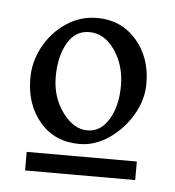

<svg xmlns="http://www.w3.org/2000/svg" viewBox="-34 -607 335 368"><g transform="rotate(5 133.0 -422.5)"><path d="M244.1 -456.5Q244.1 -424.8 226.8 -395.8Q209.5 -366.7 182.6 -348.4Q155.8 -330.1 126 -330.1Q78.6 -330.1 50 -363.5Q21.5 -397 21.5 -447.3Q21.5 -479.5 37.1 -508.3Q52.7 -537.1 79.6 -555.4Q106.4 -573.7 139.6 -573.7Q185.5 -573.7 214.8 -540.3Q244.1 -506.8 244.1 -456.5ZM26.9 -270.5V-306.2H238.8V-270.5ZM195.8 -448.2Q195.8 -487.3 175.8 -516.4Q155.8 -545.4 126.5 -545.4Q99.6 -545.4 84.7 -519.5Q69.8 -493.7 69.8 -454.6Q69.8 -415.5 91.1 -386.5Q112.3 -357.4 139.2 -357.4Q164.6 -357.4 180.2 -383.3Q195.8 -409.2 195.8 -448.2Z"/></g></svg>

Font: Namdhinggo
Style: Regular
Weight: 400
Designer: Victor Gaultney
Foundry: SIL International
Version: Version 3.001